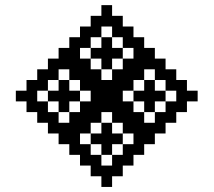

<svg xmlns="http://www.w3.org/2000/svg" viewBox="-20 -770 832 748"><path d="M41.7 -416.7H83.3V-375H41.7ZM83.3 -458.3H125V-416.7H83.3ZM83.3 -416.7H125V-375H83.3ZM83.3 -375H125V-333.3H83.3ZM125 -500H166.7V-458.3H125ZM125 -458.3H166.7V-416.7H125ZM125 -375H166.7V-333.3H125ZM125 -333.3H166.7V-291.7H125ZM166.7 -541.7H208.3V-500H166.7ZM166.7 -500H208.3V-458.3H166.7ZM166.7 -416.7H208.3V-375H166.7ZM166.7 -333.3H208.3V-291.7H166.7ZM166.7 -291.7H208.3V-250H166.7ZM208.3 -583.3H250V-541.7H208.3ZM208.3 -541.7H250V-500H208.3ZM208.3 -458.3H250V-416.7H208.3ZM208.3 -375H250V-333.3H208.3ZM208.3 -291.7H250V-250H208.3ZM208.3 -250H250V-208.3H208.3ZM208.3 -416.7H250V-375H208.3ZM250 -625H291.7V-583.3H250ZM250 -583.3H291.7V-541.7H250ZM250 -500H291.7V-458.3H250ZM250 -250H291.7V-208.3H250ZM250 -208.3H291.7V-166.7H250ZM250 -416.7H291.7V-375H250ZM291.7 -666.7H333.3V-625H291.7ZM291.7 -625H333.3V-583.3H291.7ZM291.7 -541.7H333.3V-500H291.7ZM291.7 -458.3H333.3V-416.7H291.7ZM291.7 -375H333.3V-333.3H291.7ZM291.7 -291.7H333.3V-250H291.7ZM291.7 -208.3H333.3V-166.7H291.7ZM291.7 -166.7H333.3V-125H291.7ZM333.3 -708.3H375V-666.7H333.3ZM333.3 -666.7H375V-625H333.3ZM333.3 -583.3H375V-541.7H333.3ZM333.3 -416.7H375V-375H333.3ZM333.3 -333.3H375V-291.7H333.3ZM333.3 -250H375V-208.3H333.3ZM333.3 -166.7H375V-125H333.3ZM333.3 -125H375V-83.3H333.3ZM333.3 -500H375V-458.3H333.3ZM375 -750H416.7V-708.3H375ZM375 -708.3H416.7V-666.7H375ZM375 -625H416.7V-583.3H375ZM375 -541.7H416.7V-500H375ZM375 -458.3H416.7V-416.7H375ZM375 -375H416.7V-333.3H375ZM375 -291.7H416.7V-250H375ZM375 -208.3H416.7V-166.7H375ZM375 -125H416.7V-83.3H375ZM375 -83.3H416.7V-41.7H375ZM416.7 -666.7H458.3V-625H416.7ZM416.7 -583.3H458.3V-541.7H416.7ZM416.7 -500H458.3V-458.3H416.7ZM416.7 -458.3H458.3V-416.7H416.7ZM416.7 -416.7H458.3V-375H416.7ZM416.7 -375H458.3V-333.3H416.7ZM416.7 -333.3H458.3V-291.7H416.7ZM416.7 -250H458.3V-208.3H416.7ZM416.7 -166.7H458.3V-125H416.7ZM458.3 -666.7H500V-625H458.3ZM458.3 -625H500V-583.3H458.3ZM458.3 -541.7H500V-500H458.3ZM458.3 -458.3H500V-416.7H458.3ZM458.3 -375H500V-333.3H458.3ZM458.3 -291.7H500V-250H458.3ZM458.3 -208.3H500V-166.7H458.3ZM458.3 -166.7H500V-125H458.3ZM500 -625H541.7V-583.3H500ZM500 -583.3H541.7V-541.7H500ZM541.7 -541.7H583.3V-500H541.7ZM583.3 -541.7H625V-500H583.3ZM500 -500H541.7V-458.3H500ZM583.3 -500H625V-458.3H583.3ZM666.7 -458.3H708.3V-416.7H666.7ZM625 -458.3H666.7V-416.7H625ZM541.7 -458.3H583.3V-416.7H541.7ZM500 -416.7H541.7V-375H500ZM500 -333.3H541.7V-291.7H500ZM500 -250H541.7V-208.3H500ZM541.7 -375H583.3V-333.3H541.7ZM541.7 -291.7H583.3V-250H541.7ZM583.3 -416.7H625V-375H583.3ZM583.3 -333.3H625V-291.7H583.3ZM583.3 -291.7H625V-250H583.3ZM625 -375H666.7V-333.3H625ZM666.7 -416.7H708.3V-375H666.7ZM250 -541.7H291.7V-500H250ZM291.7 -500H333.3V-458.3H291.7ZM333.3 -458.3H375V-416.7H333.3ZM333.3 -375H375V-333.3H333.3ZM375 -416.7H416.7V-375H375ZM291.7 -333.3H333.3V-291.7H291.7ZM250 -291.7H291.7V-250H250ZM250 -333.3H291.7V-291.7H250ZM375 -583.3H416.7V-541.7H375ZM458.3 -500H500V-458.3H458.3ZM500 -541.7H541.7V-500H500ZM541.7 -583.3H583.3V-541.7H541.7ZM416.7 -708.3H458.3V-666.7H416.7ZM375 -250H416.7V-208.3H375ZM458.3 -333.3H500V-291.7H458.3ZM500 -291.7H541.7V-250H500ZM500 -208.3H541.7V-166.7H500ZM416.7 -125H458.3V-83.3H416.7ZM625 -333.3H666.7V-291.7H625ZM541.7 -416.7H583.3V-375H541.7ZM625 -500H666.7V-458.3H625ZM541.7 -250H583.3V-208.3H541.7ZM666.7 -375H708.3V-333.3H666.7ZM708.3 -416.7H750V-375H708.3Z"/></svg>

Font: Yarndings 20
Style: Regular
Weight: 400
Designer: Sarah Cadigan-Fried
Version: Version 1.000; ttfautohint (v1.8.4.7-5d5b)